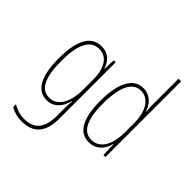

<svg xmlns="http://www.w3.org/2000/svg" viewBox="-259 -941 1363 1363"><g transform="rotate(45 423.0 -259.0)"><path d="M202 -537C92 -537 46 -433 46 -262C46 -76 100 10 195 10C266 10 311 -43 326 -111H329C326 -70 326 -43 326 -12V35C326 163 275 217 175 217C130 217 98 205 62 184V212C95 232 132 242 175 242C297 242 352 173 352 35V-527H332L329 -440H326C311 -489 276 -537 202 -537ZM202 -512C291 -512 326 -426 326 -329V-221C326 -126 291 -15 195 -15C114 -15 72 -93 72 -262C72 -411 107 -512 202 -512Z M617 10C698 10 738 -52 750 -106H752L756 0H776V-760H750V-497C750 -475 751 -454 752 -429H750C739 -479 696 -537 621 -537C524 -537 468 -440 468 -256C468 -82 518 10 617 10ZM619 -15C531 -15 495 -104 495 -256C495 -424 539 -512 622 -512C702 -512 750 -432 750 -315V-221C750 -97 703 -15 619 -15Z"/></g></svg>

Font: Noto Sans Khmer UI ExtraCondensed Thin
Style: Regular
Weight: 100
Width: 2
Designer: Danh Hong and the Monotype Design Team
Foundry: Monotype Imaging Inc.
Version: Version 2.002